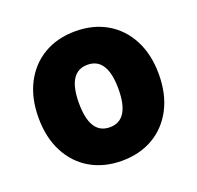

<svg xmlns="http://www.w3.org/2000/svg" viewBox="-104 -663 808 786"><g transform="rotate(-20 300.0 -270.0)"><path d="M300 12Q222 12 163 -22.5Q104 -57 71 -120.5Q38 -184 38 -270Q38 -356 71 -419.5Q104 -483 163 -517.5Q222 -552 300 -552Q378 -552 437 -517.5Q496 -483 529 -419.5Q562 -356 562 -270Q562 -184 529 -120.5Q496 -57 437 -22.5Q378 12 300 12ZM300 -134Q386 -134 386 -270Q386 -406 300 -406Q214 -406 214 -270Q214 -134 300 -134Z"/></g></svg>

Font: Geist Mono UltraBlack
Style: Regular
Weight: 900
Monospace: yes
Designer: Basement.studio, Andrés Briganti, Mateo Zaragoza
Foundry: Basement.studio, Vercel, Andrés Briganti, Guido Ferreyra, Mateo Zaragoza
Version: Version 1.400; ttfautohint (v1.8.4.7-5d5b)